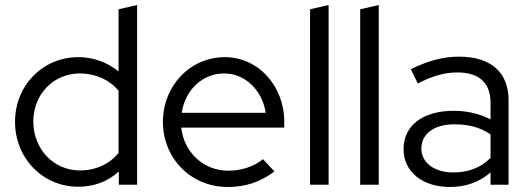

<svg xmlns="http://www.w3.org/2000/svg" viewBox="-20 -737 2110 766"><path d="M292 8C355 8 411 -13 454 -53V0H527V-717L453 -700V-452C408 -489 351 -509 293 -509C150 -509 40 -396 40 -251C40 -105 151 8 292 8ZM299 -57C194 -57 113 -142 113 -252C113 -362 194 -444 299 -444C361 -444 418 -418 453 -375V-127C418 -83 362 -57 299 -57Z M888 9C960 9 1019 -11 1075 -53L1029 -102C995 -73 943 -56 891 -56C792 -56 714 -129 703 -228H1114V-251C1114 -395 1010 -509 877 -509C739 -509 630 -395 630 -251C630 -104 743 9 888 9ZM705 -287C719 -379 788 -444 875 -444C958 -444 1027 -376 1040 -287Z M1217 0H1291V-717L1217 -700Z M1417 0H1491V-717L1417 -700Z M1775 9C1838 9 1892 -10 1937 -49V0H2009V-337C2009 -449 1938 -511 1811 -511C1750 -511 1691 -496 1619 -461L1647 -404C1707 -435 1755 -448 1804 -448C1891 -448 1937 -407 1937 -327V-261C1894 -283 1843 -295 1790 -295C1667 -295 1590 -236 1590 -142C1590 -52 1665 9 1775 9ZM1661 -144C1661 -203 1712 -241 1792 -241C1850 -241 1896 -229 1937 -201V-107C1897 -67 1848 -49 1788 -49C1713 -49 1661 -88 1661 -144Z"/></svg>

Font: Red Hat Display
Style: Regular
Weight: 400
Designer: Pentagram, MCKL
Foundry: Pentagram, MCKL
Version: Version 1.023